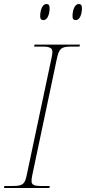

<svg xmlns="http://www.w3.org/2000/svg" viewBox="-29 -936 428 956"><path d="M348 -836C370 -836 379 -868 379 -896C379 -911 373 -916 363 -916C341 -916 332 -880 332 -855C332 -840 339 -836 348 -836ZM187 -836C209 -836 218 -868 218 -896C218 -911 212 -916 202 -916C180 -916 171 -880 171 -855C171 -840 178 -836 187 -836ZM-9 0H217L219 -10H176C139 -10 128 -16 128 -36C128 -45 130 -56 133 -70L254 -643C265 -693 274 -704 324 -704H367L369 -714H143L141 -704H184C223 -704 232 -694 232 -677C232 -669 230 -660 228 -649L104 -64C95 -21 86 -10 36 -10H-7Z"/></svg>

Font: Noto Serif Display Thin
Style: Italic
Weight: 100
Italic angle: -12°
Designer: Monotype Design Team
Foundry: Monotype Imaging Inc.
Version: Version 2.009